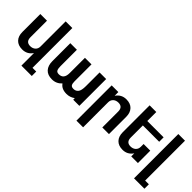

<svg xmlns="http://www.w3.org/2000/svg" viewBox="85 -1690 2851 2851"><g transform="rotate(45 1511.0 -264.0)"><path d="M294.9 -96.2Q345.2 -96.2 376.7 -125Q408.2 -153.8 408.2 -202.1V-729H547.9V106.9H626V200.2H408.2V-64Q349.6 22.9 246.1 22.9Q159.7 22.9 112.3 -26.4Q64.9 -75.7 64.9 -164.1V-540H205.1V-192.9Q205.1 -96.2 294.9 -96.2Z M1130.9 -192.9Q1130.9 -145 1145 -123Q1159.2 -101.1 1197.8 -101.1Q1246.1 -101.1 1273.9 -136.2Q1300.8 -170.4 1300.8 -261.2V-548.8H1439V14.2H1310.1V-19Q1250.5 24.9 1177.7 24.9Q1073.2 24.9 1026.9 -43.9Q963.9 24.9 872.1 24.9Q780.8 24.9 733.4 -26.9Q686 -78.6 686 -173.8V-548.8H824.2V-203.1Q824.2 -151.4 837.6 -126.2Q851.1 -101.1 891.1 -101.1Q993.2 -101.1 993.2 -229V-548.8H1130.9Z M1816.4 -430.2Q1766.1 -430.2 1734.9 -401.4Q1703.6 -372.6 1703.6 -324.2V200.2H1563.5V-540H1703.6V-461.9Q1762.2 -548.8 1865.7 -548.8Q1951.7 -548.8 1999 -499.3Q2046.4 -449.7 2046.4 -361.8V0H1906.7V-333Q1906.7 -430.2 1816.4 -430.2Z M2401.4 -96.2Q2451.7 -96.2 2482.9 -125Q2514.2 -153.8 2514.2 -202.1V-259.8H2654.3V0H2514.2V-64Q2455.6 22.9 2352.5 22.9Q2266.6 22.9 2219 -26.6Q2171.4 -76.2 2171.4 -164.1V-729H2311.5V-540H2654.3V-446.8H2311.5V-192.9Q2311.5 -96.2 2401.4 -96.2Z M2914.1 -729V107.9H2992.2V201.2H2773.9V-729Z"/></g></svg>

Font: Miedinger*
Style: Bold
Weight: 700
Version: Version 001.000